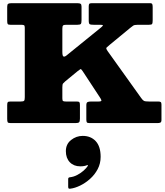

<svg xmlns="http://www.w3.org/2000/svg" viewBox="-20 -770 1030 1201"><path d="M392 175.5Q392 219 416.8 244.8Q441.5 270.5 482.5 270.5Q495.5 270.5 506.2 268.5Q517 266.5 523.5 263.5Q527.5 262 529.2 263.5Q531 265 529.5 267.5Q521 281 503.5 296.8Q486 312.5 463.2 324.5Q440.5 336.5 416.5 339Q406.5 340 406.5 349.5V397Q406.5 406.5 409.5 409Q412.5 411.5 421.5 410Q449 406.5 481.5 390.8Q514 375 543.2 349Q572.5 323 591 288Q609.5 253 609.5 211Q609.5 146 578.8 113Q548 80 497.5 80Q457 80 424.5 105.8Q392 131.5 392 175.5ZM25 -27Q25 -10.5 28.2 -5.2Q31.5 0 48 0H450Q468 0 474 -4.5Q480 -9 480 -28V-113Q480 -126.5 476.5 -130.8Q473 -135 460 -135H393Q379 -135 374.5 -138Q370 -141 370 -155V-223Q370 -242 374.2 -247.5Q378.5 -253 388 -261L467 -326Q479.5 -336 483.5 -337.8Q487.5 -339.5 497 -325L605 -160.5Q612 -150.5 614.2 -142.8Q616.5 -135 596 -135H549Q534.5 -135 527.2 -131.2Q520 -127.5 520 -111.5V-23Q520 -9 523.5 -4.5Q527 0 541 0H964Q977.5 0 983.8 -3.5Q990 -7 990 -20V-115.5Q990 -127.5 985.8 -131.2Q981.5 -135 970 -135H913Q888 -135 880.5 -139Q873 -143 863 -157L653.5 -450Q641.5 -467 646.2 -472Q651 -477 666 -489.5L794 -595Q805.5 -604 813 -609.5Q820.5 -615 842 -615H912Q929 -615 932 -620.8Q935 -626.5 935 -643.5V-725Q935 -736.5 932.8 -743.2Q930.5 -750 919 -750H553Q541.5 -750 538.2 -745.5Q535 -741 535 -729V-642Q535 -622.5 541 -618.8Q547 -615 566.5 -615H605Q624.5 -615 623.8 -611.2Q623 -607.5 613 -599L396 -423Q385 -414 377.5 -416.5Q370 -419 370 -446V-590Q370 -606 374.5 -610.5Q379 -615 394 -615H464Q482 -615 486 -620.8Q490 -626.5 490 -645V-728Q490 -742.5 484.2 -746.2Q478.5 -750 465 -750H51Q37 -750 31 -746.2Q25 -742.5 25 -727V-640.5Q25 -626 27.8 -620.5Q30.5 -615 45 -615H111.5Q124.5 -615 129.8 -612.5Q135 -610 135 -597V-162Q135 -145 131 -140Q127 -135 109 -135H46Q32 -135 28.5 -130.8Q25 -126.5 25 -112Z"/></svg>

Font: Besley Black
Style: Regular
Weight: 900
Designer: Owen Earl
Foundry: indestructible type*
Version: Version 2.001